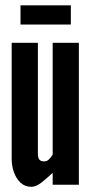

<svg xmlns="http://www.w3.org/2000/svg" viewBox="-20 -712 349 740"><path d="M101 8Q76 8 59 -8Q42 -24 33.5 -48.8Q25 -73.5 25 -99V-547H126V-119Q126 -103.5 131.8 -96.8Q137.5 -90 150 -90Q161 -90 168.8 -97.8Q176.5 -105.5 183 -116V-547H284V0H183V-46Q165 -29 142.5 -10.5Q120 8 101 8ZM59 -617.5V-691.5H253V-617.5Z"/></svg>

Font: League Gothic
Style: Regular
Weight: 400
Designer: The League of Moveable Type
Version: Version 2.001